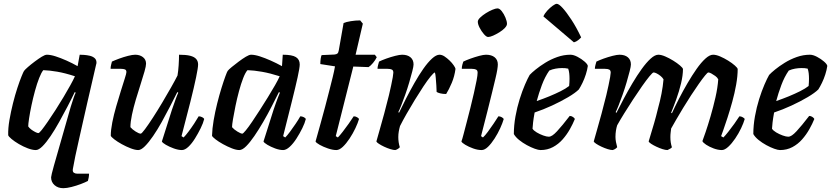

<svg xmlns="http://www.w3.org/2000/svg" viewBox="-20 -787 4359 1007"><path d="M312 200Q284 200 266 184Q248 168 248 143Q248 139 252 122.5Q256 106 263 81L351 -227Q359 -253 366 -273.5Q373 -294 377 -301L372 -304Q356 -270 334.5 -229Q313 -188 290.5 -147.5Q268 -107 245.5 -73.5Q223 -40 203 -20Q183 0 168 0Q150 0 126 -9Q102 -18 79 -31.5Q56 -45 40.5 -58Q25 -71 23 -78Q22 -114 29.5 -157.5Q37 -201 48 -245Q59 -289 71 -325.5Q83 -362 93 -386.5Q103 -411 106 -415Q111 -422 126.5 -435.5Q142 -449 162 -464Q182 -479 199 -489.5Q216 -500 226 -500Q245 -500 271.5 -491.5Q298 -483 328.5 -469.5Q359 -456 387 -440L398 -500Q407 -500 421.5 -499Q436 -498 451 -494.5Q466 -491 476 -482.5Q486 -474 486 -459Q486 -456 485.5 -453.5Q485 -451 484 -448Q473 -401 461.5 -350.5Q450 -300 438 -249Q426 -198 415 -147.5Q404 -97 393.5 -52Q383 -7 375 32Q367 71 362 100Q360 114 367.5 119Q375 124 386 124H447Q447 134 445 145Q443 156 441 162Q428 169 404.5 178Q381 187 355.5 193.5Q330 200 312 200ZM181 -89Q186 -89 199 -105.5Q212 -122 231 -149.5Q250 -177 271.5 -210.5Q293 -244 313 -277.5Q333 -311 349 -340Q365 -369 373 -387Q321 -404 280 -411Q239 -418 207 -419Q197 -407 185.5 -378Q174 -349 163.5 -310.5Q153 -272 145 -234Q137 -196 132.5 -166Q128 -136 128 -124Q133 -116 143.5 -108Q154 -100 165 -94.5Q176 -89 181 -89Z M705 0Q689 0 665.5 -9Q642 -18 618.5 -31Q595 -44 579 -56.5Q563 -69 561 -75Q561 -105 569 -145.5Q577 -186 589.5 -229Q602 -272 614 -310.5Q626 -349 634.5 -375.5Q643 -402 643 -409Q643 -420 635 -423Q627 -426 615 -426H560Q560 -437 563 -448Q566 -459 567 -464Q582 -471 605 -479.5Q628 -488 651.5 -494Q675 -500 689 -500Q713 -500 729.5 -487.5Q746 -475 746 -453Q746 -441 738 -412.5Q730 -384 717.5 -345.5Q705 -307 692.5 -265Q680 -223 672 -185Q664 -147 664 -120Q674 -108 691.5 -97Q709 -86 718 -86Q723 -86 740.5 -109.5Q758 -133 782 -170Q806 -207 831 -249Q856 -291 877.5 -329Q899 -367 911 -391Q915 -414 917 -445Q919 -476 919 -500Q956 -500 977.5 -494.5Q999 -489 1009 -477.5Q1019 -466 1019 -449Q1019 -432 1008.5 -381.5Q998 -331 978.5 -253Q959 -175 932 -73L943 -66Q954 -77 969 -97Q984 -117 998.5 -139Q1013 -161 1022 -177Q1031 -177 1040 -172.5Q1049 -168 1051 -163Q1046 -142 1032.5 -114.5Q1019 -87 1002.5 -60.5Q986 -34 968 -17Q950 0 934 0Q915 0 891.5 -8.5Q868 -17 850 -27.5Q832 -38 829 -45L882 -212Q892 -241 901 -266Q910 -291 915 -301L910 -304Q893 -270 872 -229Q851 -188 828.5 -147.5Q806 -107 783 -73.5Q760 -40 740 -20Q720 0 705 0Z M1235 0Q1219 0 1196 -9Q1173 -18 1149.5 -31Q1126 -44 1110 -56.5Q1094 -69 1092 -75Q1093 -112 1100.5 -156Q1108 -200 1119 -244Q1130 -288 1141.5 -325Q1153 -362 1162 -386.5Q1171 -411 1174 -415Q1179 -422 1195.5 -435.5Q1212 -449 1232 -464Q1252 -479 1269.5 -489.5Q1287 -500 1297 -500Q1316 -500 1342.5 -491.5Q1369 -483 1399.5 -469.5Q1430 -456 1459 -440L1463 -500Q1512 -500 1532 -487.5Q1552 -475 1552 -449Q1552 -432 1541 -382Q1530 -332 1510.5 -254Q1491 -176 1465 -73L1476 -66Q1487 -77 1501 -96Q1515 -115 1530 -137Q1545 -159 1555 -177Q1564 -177 1573 -172.5Q1582 -168 1584 -163Q1579 -142 1565.5 -114.5Q1552 -87 1535 -60.5Q1518 -34 1499.5 -17Q1481 0 1465 0Q1446 0 1423 -8.5Q1400 -17 1382.5 -27.5Q1365 -38 1362 -45L1415 -212Q1422 -231 1427 -246.5Q1432 -262 1437.5 -275Q1443 -288 1448 -301L1443 -304Q1426 -270 1405 -229Q1384 -188 1360.5 -147.5Q1337 -107 1314 -73.5Q1291 -40 1271 -20Q1251 0 1235 0ZM1251 -86Q1255 -86 1269 -103Q1283 -120 1302 -148Q1321 -176 1342.5 -209.5Q1364 -243 1385 -277Q1406 -311 1422.5 -340Q1439 -369 1447 -387Q1397 -403 1354.5 -410.5Q1312 -418 1278 -419Q1267 -407 1255.5 -377.5Q1244 -348 1233.5 -309Q1223 -270 1215 -231Q1207 -192 1202 -162Q1197 -132 1197 -120Q1207 -108 1225 -97Q1243 -86 1251 -86Z M1744 0Q1725 0 1700 -8.5Q1675 -17 1656.5 -27.5Q1638 -38 1635 -45Q1648 -92 1661 -138Q1674 -184 1685.5 -228Q1697 -272 1707 -311Q1717 -350 1725 -382.5Q1733 -415 1737 -439L1660 -451Q1660 -466 1662 -479.5Q1664 -493 1667 -498L1734 -501Q1745 -502 1750 -506.5Q1755 -511 1757 -524L1782 -666Q1795 -672 1820 -676Q1845 -680 1869 -680L1883 -663L1845 -500H1946L1956 -487Q1949 -472 1936.5 -457Q1924 -442 1913 -435L1833 -438L1741 -73L1752 -66Q1762 -76 1777.5 -96Q1793 -116 1809 -138.5Q1825 -161 1835 -177Q1845 -177 1853 -172Q1861 -167 1863 -163Q1857 -142 1844 -114.5Q1831 -87 1813.5 -60.5Q1796 -34 1778 -17Q1760 0 1744 0Z M2053 0Q2043 0 2027 -5Q2011 -10 1995 -17.5Q1979 -25 1967.5 -32.5Q1956 -40 1954 -45Q1960 -67 1971 -105Q1982 -143 1995 -191Q2008 -239 2020 -288Q2026 -314 2031.5 -339Q2037 -364 2040 -382Q2043 -400 2043 -406Q2043 -418 2035.5 -422Q2028 -426 2013 -426H1960Q1960 -435 1963 -446Q1966 -457 1968 -464Q1982 -471 2005.5 -479.5Q2029 -488 2052.5 -494Q2076 -500 2089 -500Q2117 -500 2133 -486.5Q2149 -473 2149 -449Q2149 -439 2142.5 -413.5Q2136 -388 2126.5 -355.5Q2117 -323 2105.5 -290.5Q2094 -258 2084 -233Q2074 -208 2069 -199L2073 -196Q2089 -230 2110 -271Q2131 -312 2154 -352.5Q2177 -393 2200.5 -426.5Q2224 -460 2246 -480Q2268 -500 2285 -500Q2298 -500 2311.5 -491Q2325 -482 2338 -469.5Q2351 -457 2359.5 -444.5Q2368 -432 2369 -426Q2364 -387 2349.5 -352.5Q2335 -318 2320 -294Q2302 -294 2288.5 -297.5Q2275 -301 2270 -305Q2270 -319 2268.5 -339Q2267 -359 2265.5 -378.5Q2264 -398 2261 -407Q2255 -406 2238.5 -386Q2222 -366 2200.5 -333.5Q2179 -301 2156 -263.5Q2133 -226 2112.5 -190Q2092 -154 2078 -126Q2074 -112 2071.5 -97.5Q2069 -83 2069 -68Q2069 -54 2071 -40.5Q2073 -27 2077 -15Q2074 -11 2067.5 -6.5Q2061 -2 2053 0Z M2506 0Q2485 0 2461.5 -8.5Q2438 -17 2420.5 -27.5Q2403 -38 2400 -45Q2404 -55 2411 -82Q2418 -109 2427.5 -145Q2437 -181 2447 -221Q2457 -261 2465.5 -298.5Q2474 -336 2479.5 -364.5Q2485 -393 2485 -406Q2485 -418 2477 -422Q2469 -426 2455 -426H2402Q2402 -437 2405 -448Q2408 -459 2410 -464Q2424 -471 2447.5 -479.5Q2471 -488 2493.5 -494Q2516 -500 2529 -500Q2558 -500 2574.5 -486.5Q2591 -473 2591 -449Q2591 -439 2588 -420.5Q2585 -402 2578 -373Q2571 -344 2561 -302.5Q2551 -261 2536.5 -204Q2522 -147 2503 -73L2513 -66Q2524 -76 2538.5 -95.5Q2553 -115 2568.5 -138Q2584 -161 2594 -177Q2603 -177 2611 -172.5Q2619 -168 2622 -163Q2616 -142 2603.5 -114.5Q2591 -87 2574 -60.5Q2557 -34 2539.5 -17Q2522 0 2506 0ZM2540 -593Q2531 -593 2518 -608Q2505 -623 2495.5 -641.5Q2486 -660 2486 -673Q2486 -683 2498.5 -695Q2511 -707 2528.5 -718Q2546 -729 2563 -736Q2580 -743 2589 -743Q2600 -743 2611.5 -728.5Q2623 -714 2631 -694.5Q2639 -675 2639 -662Q2639 -652 2627.5 -640Q2616 -628 2599 -617.5Q2582 -607 2566 -600Q2550 -593 2540 -593Z M2815 0Q2804 0 2784.5 -7Q2765 -14 2743 -26Q2721 -38 2702.5 -53Q2684 -68 2675 -84Q2675 -129 2683.5 -176.5Q2692 -224 2705.5 -267Q2719 -310 2733.5 -343.5Q2748 -377 2758 -394Q2768 -405 2789.5 -422.5Q2811 -440 2840 -458Q2869 -476 2903 -488Q2937 -500 2972 -500Q2988 -500 3009 -489Q3030 -478 3046 -464Q3062 -450 3063 -441Q3060 -420 3052.5 -396.5Q3045 -373 3035 -352.5Q3025 -332 3016 -318Q2998 -300 2960 -277.5Q2922 -255 2875.5 -233.5Q2829 -212 2784 -197Q2778 -164 2776 -145.5Q2774 -127 2773 -112Q2779 -102 2795 -92.5Q2811 -83 2829 -76.5Q2847 -70 2858 -70Q2867 -70 2877.5 -77Q2888 -84 2901.5 -98.5Q2915 -113 2931.5 -133Q2948 -153 2968 -179Q2977 -179 2985 -173.5Q2993 -168 2995 -163Q2985 -138 2969 -109.5Q2953 -81 2931 -56Q2909 -31 2880 -15.5Q2851 0 2815 0ZM2795 -257Q2830 -269 2861.5 -282Q2893 -295 2920 -308.5Q2947 -322 2965 -336Q2966 -346 2966.5 -355.5Q2967 -365 2967 -374Q2967 -389 2965.5 -402.5Q2964 -416 2960 -427Q2952 -429 2944 -429.5Q2936 -430 2927 -430Q2911 -430 2894 -427Q2877 -424 2861 -417Q2838 -384 2822 -341Q2806 -298 2795 -257ZM2990 -565 2830 -701Q2837 -717 2851 -732Q2865 -747 2879 -757Q2893 -767 2900 -767Q2911 -767 2931 -745Q2951 -723 2977 -683.5Q3003 -644 3028 -591Q3023 -585 3012.5 -576.5Q3002 -568 2990 -565Z M3193 0Q3183 0 3167 -5Q3151 -10 3135 -17.5Q3119 -25 3107.5 -32.5Q3096 -40 3094 -45Q3100 -67 3111 -105Q3122 -143 3135 -191Q3148 -239 3160 -288Q3166 -314 3171.5 -339Q3177 -364 3180 -382Q3183 -400 3183 -406Q3183 -418 3175.5 -422Q3168 -426 3153 -426H3100Q3100 -435 3103 -446Q3106 -457 3108 -464Q3122 -471 3145.5 -479.5Q3169 -488 3192.5 -494Q3216 -500 3229 -500Q3257 -500 3273 -486.5Q3289 -473 3289 -449Q3289 -439 3282.5 -413.5Q3276 -388 3266.5 -355.5Q3257 -323 3245.5 -290.5Q3234 -258 3224 -233Q3214 -208 3209 -199L3213 -195Q3230 -229 3251.5 -269.5Q3273 -310 3297 -350.5Q3321 -391 3345.5 -425Q3370 -459 3392.5 -479.5Q3415 -500 3433 -500Q3448 -500 3469 -491Q3490 -482 3511 -469Q3532 -456 3546.5 -443.5Q3561 -431 3562 -425Q3562 -392 3552 -350Q3542 -308 3527 -266.5Q3512 -225 3500 -196L3504 -193Q3520 -228 3541 -269Q3562 -310 3586 -351Q3610 -392 3633.5 -425.5Q3657 -459 3679.5 -479.5Q3702 -500 3720 -500Q3736 -500 3757 -491Q3778 -482 3799 -469Q3820 -456 3834 -443.5Q3848 -431 3849 -425Q3849 -388 3841 -343Q3833 -298 3820.5 -253Q3808 -208 3795.5 -169.5Q3783 -131 3773.5 -104.5Q3764 -78 3762 -73L3774 -66Q3784 -76 3799.5 -95.5Q3815 -115 3831.5 -138Q3848 -161 3858 -177Q3867 -177 3875.5 -172Q3884 -167 3886 -163Q3880 -142 3867 -114.5Q3854 -87 3836 -60.5Q3818 -34 3799.5 -17Q3781 0 3766 0Q3746 0 3723 -8.5Q3700 -17 3683.5 -28Q3667 -39 3664 -47Q3669 -60 3681 -95Q3693 -130 3707 -178Q3721 -226 3732.5 -276.5Q3744 -327 3747 -371Q3742 -381 3731.5 -388.5Q3721 -396 3711 -401.5Q3701 -407 3695 -407Q3691 -407 3677.5 -390.5Q3664 -374 3645 -347Q3626 -320 3604.5 -287Q3583 -254 3563 -221Q3543 -188 3526.5 -159.5Q3510 -131 3500 -113Q3499 -104 3497.5 -92.5Q3496 -81 3496 -68Q3496 -53 3498 -40Q3500 -27 3504 -15Q3503 -12 3495.5 -7.5Q3488 -3 3481 0Q3470 0 3454.5 -5Q3439 -10 3423 -17.5Q3407 -25 3395.5 -32.5Q3384 -40 3382 -45Q3386 -59 3393.5 -83.5Q3401 -108 3411 -142Q3421 -176 3431 -218Q3442 -257 3449.5 -296Q3457 -335 3460 -371Q3454 -381 3444 -389Q3434 -397 3424 -402Q3414 -407 3408 -407Q3403 -407 3386.5 -387Q3370 -367 3347.5 -335Q3325 -303 3300.5 -265.5Q3276 -228 3254 -192.5Q3232 -157 3217 -130Q3213 -118 3210.5 -102Q3208 -86 3208 -69Q3208 -57 3210.5 -43Q3213 -29 3217 -15Q3214 -11 3207.5 -6.5Q3201 -2 3193 0Z M4071 0Q4060 0 4040.5 -7Q4021 -14 3999 -26Q3977 -38 3958.5 -53Q3940 -68 3931 -84Q3931 -129 3939.5 -176.5Q3948 -224 3961.5 -267Q3975 -310 3989.5 -343.5Q4004 -377 4014 -394Q4024 -405 4045.5 -422.5Q4067 -440 4096 -458Q4125 -476 4159 -488Q4193 -500 4228 -500Q4244 -500 4265 -489Q4286 -478 4302 -464Q4318 -450 4319 -441Q4316 -420 4308.5 -396.5Q4301 -373 4291 -352.5Q4281 -332 4272 -318Q4254 -300 4216 -277.5Q4178 -255 4131.5 -233.5Q4085 -212 4040 -197Q4034 -164 4032 -145.5Q4030 -127 4029 -112Q4035 -102 4051 -92.5Q4067 -83 4085 -76.5Q4103 -70 4114 -70Q4123 -70 4133.5 -77Q4144 -84 4157.5 -98.5Q4171 -113 4187.5 -133Q4204 -153 4224 -179Q4233 -179 4241 -173.5Q4249 -168 4251 -163Q4241 -138 4225 -109.5Q4209 -81 4187 -56Q4165 -31 4136 -15.5Q4107 0 4071 0ZM4051 -257Q4086 -269 4117.5 -282Q4149 -295 4176 -308.5Q4203 -322 4221 -336Q4222 -346 4222.5 -355.5Q4223 -365 4223 -374Q4223 -389 4221.5 -402.5Q4220 -416 4216 -427Q4208 -429 4200 -429.5Q4192 -430 4183 -430Q4167 -430 4150 -427Q4133 -424 4117 -417Q4094 -384 4078 -341Q4062 -298 4051 -257Z"/></svg>

Font: Texturina Medium 12pt SemiBold
Style: Italic
Weight: 600
Italic angle: -11°
Version: Version 1.002